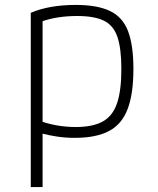

<svg xmlns="http://www.w3.org/2000/svg" viewBox="-20 -550 640 780"><path d="M105 -498Q180 -530 288 -530Q375 -530 426.5 -505.5Q478 -481 500 -424Q522 -367 522 -270Q522 -169 498.5 -107Q475 -45 422.5 -17.5Q370 10 284 10Q246 10 213 5Q180 0 153 -7V210H105ZM153 -55Q218 -34 288 -34Q357 -34 397.5 -56.5Q438 -79 455.5 -130.5Q473 -182 473 -270Q473 -353 457 -400Q441 -447 402 -466Q363 -485 294 -485Q215 -485 153 -464Z"/></svg>

Font: M PLUS Code Latin 60 Light
Style: Regular
Weight: 300
Width: 7
Monospace: yes
Designer: Coji Morishita
Foundry: UNDERFOREST DESIGN
Version: Version 1.005; ttfautohint (v1.8.3)